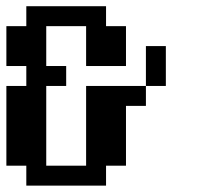

<svg xmlns="http://www.w3.org/2000/svg" viewBox="-20 -582 665 602"><path d="M312.5 0V-62.5H375V-250H437.5V-312.5H250V-62.5H125V-312.5H187.5V-375H125V-500H250V-375H375V-500H312.5V-562.5H62.5V-500H0V-375H62.5V-312.5H0V-62.5H62.5V0ZM500 -312.5V-437.5H437.5V-312.5Z"/></svg>

Font: Chicago Kare
Style: Regular
Weight: 400
Designer: Duane King
Version: Version 1.001;hotconv 1.0.109;makeotfexe 2.5.65596